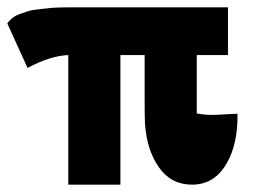

<svg xmlns="http://www.w3.org/2000/svg" viewBox="-35 -492 694 523"><path d="M-15 -428Q-10 -436 -2 -442.5Q6 -449 18 -453.5Q30 -458 41 -461.5Q52 -465 68.5 -466.5Q85 -468 95.5 -469.5Q106 -471 123.5 -471.5Q141 -472 148 -472Q155 -472 170.5 -472Q186 -472 187 -472H586V-342H501V-183Q523 -179 540 -179Q555 -179 578 -180.5Q601 -182 612 -182Q613 -101 584 -50Q551 11 488 11Q431 11 398 -36Q365 -83 360 -154Q359 -174 359 -216V-342H293V11H151V-342Q102 -340 40 -307Z"/></svg>

Font: Coval
Style: Heavy
Weight: 900
Foundry: Context Ltd
Version: Version 001.000